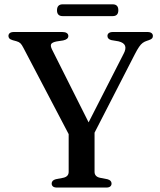

<svg xmlns="http://www.w3.org/2000/svg" viewBox="-20 -844 720 864"><path d="M395.5 -227.5 306 -208 85.5 -628.5Q78 -643.5 71.5 -649.5Q65 -655.5 54 -658.5L37.5 -663Q26 -666.5 22 -671.2Q18 -676 18 -682Q18 -690.5 24.2 -695.2Q30.5 -700 43 -700H260.5Q273.5 -700 280.5 -695.2Q287.5 -690.5 287.5 -682Q287.5 -667 264 -662L234.5 -657.5Q215 -653.5 210.5 -646Q206 -638.5 213.5 -622.5L392.5 -266L353 -243L536.5 -602.5Q548 -624 542.8 -638Q537.5 -652 513.5 -658L481 -663.5Q473 -665.5 468.2 -670.2Q463.5 -675 463.5 -682Q463.5 -690.5 469.8 -695.2Q476 -700 488.5 -700H643Q655.5 -700 661.8 -695.2Q668 -690.5 668 -682Q668 -675.5 664.2 -671.2Q660.5 -667 649 -663L641.5 -660.5Q630.5 -657 622.2 -651Q614 -645 605.8 -633Q597.5 -621 586.5 -599.5ZM289 -254.5H405.5V-70.5Q405.5 -60 411.8 -53.2Q418 -46.5 430 -44L463.5 -37.5Q482 -32.5 482 -18Q482 -10 476.2 -5Q470.5 0 458 0H236.5Q224 0 218.2 -5Q212.5 -10 212.5 -18Q212.5 -32.5 231 -37.5L264.5 -44Q276.5 -46.5 282.8 -53.2Q289 -60 289 -70.5ZM236.5 -797.5Q236.5 -811 243 -817.8Q249.5 -824.5 261.5 -824.5H487.5Q499.5 -824.5 506 -818Q512.5 -811.5 512.5 -798Q512.5 -784.5 506 -778Q499.5 -771.5 487.5 -771.5H261.5Q249.5 -771.5 243 -778Q236.5 -784.5 236.5 -797.5Z"/></svg>

Font: Fraunces 16pt
Style: Regular
Weight: 400
Version: Version 1.000;[b76b70a41]